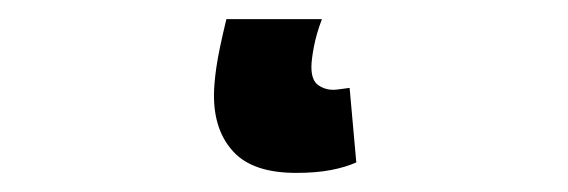

<svg xmlns="http://www.w3.org/2000/svg" viewBox="-20 35 595 201"><path d="M290 216Q245 216 224.5 194Q204 172 204 135Q204 123 206.5 105.5Q209 88 217 55H317Q311 71 308.5 84.5Q306 98 306 105Q306 119 313 124Q320 129 329 129Q331 129 335 128.5Q339 128 346 127L353 205Q342 210 326.5 213Q311 216 290 216Z"/></svg>

Font: Source Sans 3
Style: Bold Italic
Weight: 700
Italic angle: -11°
Designer: Paul D. Hunt
Foundry: Adobe
Version: Version 3.052;hotconv 1.1.0;makeotfexe 2.6.0